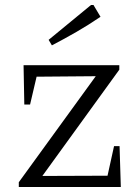

<svg xmlns="http://www.w3.org/2000/svg" viewBox="-20 -746 546 766"><path d="M55 0V-19L362 -442L126 -440L100 -329H77L74 -486H456V-468L149 -44L409 -45L435 -163H457L462 0ZM187 -565 174 -587 343 -726H353L381 -679Q334 -647 285.5 -619Q237 -591 187 -565Z"/></svg>

Font: Piazzolla Thin Light
Style: Regular
Weight: 300
Version: Version 2.005